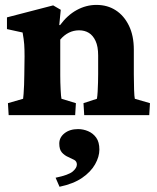

<svg xmlns="http://www.w3.org/2000/svg" viewBox="-20 -460 628 767"><path d="M14.6 0 11.7 -47.9 72.3 -65.4Q73.2 -69.3 74.2 -84.5Q75.2 -99.6 76.2 -120.6Q77.1 -141.6 77.1 -161.1L78.1 -234.4Q78.1 -263.7 76.7 -283.2Q75.2 -302.7 70.3 -330.1L7.8 -343.8V-390.6L192.4 -438.5L222.7 -420.9L216.8 -360.4L219.7 -359.4Q249 -399.4 286.6 -419.9Q324.2 -440.4 365.2 -440.4Q409.2 -440.4 442.4 -418.9Q475.6 -397.5 495.1 -357.4Q514.6 -317.4 514.6 -261.7V-163.1Q514.6 -130.9 515.6 -102.1Q516.6 -73.2 518.6 -65.4L579.1 -47.9L576.2 0H316.4L313.5 -47.9L367.2 -65.4Q369.1 -76.2 370.1 -93.8Q371.1 -111.3 371.6 -130.9Q372.1 -150.4 372.1 -164.1V-238.3Q372.1 -274.4 361.8 -296.4Q351.6 -318.4 335 -328.6Q318.4 -338.9 295.9 -338.9Q274.4 -338.9 255.4 -329.6Q236.3 -320.3 220.7 -301.8V-159.2Q220.7 -130.9 222.2 -102.1Q223.6 -73.2 225.6 -65.4L283.2 -47.9L280.3 0ZM217.8 286.1 202.1 250Q253.9 239.3 270.5 225.1Q287.1 210.9 287.1 197.3Q287.1 184.6 276.4 178.7Q265.6 172.9 252 167Q238.3 161.1 227.5 149.4Q216.8 137.7 216.8 113.3Q216.8 88.9 237.8 72.3Q258.8 55.7 292 55.7Q312.5 55.7 332 64Q351.6 72.3 364.3 89.8Q377 107.4 377 137.7Q377 166 359.9 196.3Q342.8 226.6 308.1 250.5Q273.4 274.4 217.8 286.1Z"/></svg>

Font: Crimson Pro ExtraBold
Style: Regular
Weight: 800
Designer: Jacques Le Bailly
Foundry: Baron von Fonthausen
Version: Version 1.003